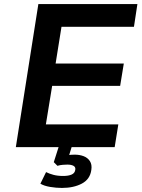

<svg xmlns="http://www.w3.org/2000/svg" viewBox="-20 -725 702 946"><path d="M58 0 169 -705H657L640 -593H283L254 -412H590L572 -302H237L206 -112H563L545 0ZM285 201Q257 201 227 196Q197 191 179 180L207 123Q223 131 243.5 136.5Q264 142 292 142Q317 142 333 135Q349 128 351 111Q353 98 342 92Q331 86 312 86Q304 86 290 87Q276 88 263 92L245 74L275 -20H339L314 61L287 45Q299 41 316 39Q333 37 349 37Q372 37 392 44.5Q412 52 423 69Q434 86 430 112Q424 158 383.5 179.5Q343 201 285 201Z"/></svg>

Font: Nunito Sans 7pt
Style: Bold Italic
Weight: 700
Italic angle: -9°
Version: Version 3.101;gftools[0.9.27]